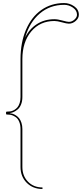

<svg xmlns="http://www.w3.org/2000/svg" viewBox="-20 -1025 540 1265"><path d="M145.5 -777.3Q173.3 -834.5 223.6 -866.5Q273.9 -898.4 338.4 -898.4Q360.4 -898.4 391.6 -889.6Q422.9 -880.9 433.6 -880.9Q453.6 -880.9 470.5 -896Q487.3 -911.1 487.3 -927.7Q487.3 -956.1 460.7 -974.6Q434.1 -993.2 402.8 -993.2Q309.6 -993.2 242.2 -936Q174.8 -878.9 145.5 -777.3ZM127.4 -634.8V-385.7Q127.4 -358.4 118.9 -337.2Q110.4 -315.9 96.7 -304.4Q83 -293 70.1 -287.1Q57.1 -281.2 44.9 -280.3V-279.3Q53.7 -278.3 63.7 -275.1Q73.7 -272 85.4 -264.4Q97.2 -256.8 106.2 -245.6Q115.2 -234.4 121.3 -215.8Q127.4 -197.3 127.4 -174.3V75.2Q127.4 134.3 164.6 172.1Q201.7 210 259.8 210V220.2Q196.8 220.2 156 179.2Q115.2 138.2 115.2 75.2V-174.3Q115.2 -202.1 106.7 -222.4Q98.1 -242.7 85.2 -252Q72.3 -261.2 61 -265.4Q49.8 -269.5 40 -269.5Q20 -269.5 20 -273.4V-286.6Q20 -290.5 40 -290.5Q47.9 -290.5 56.6 -293Q65.4 -295.4 76.2 -302Q86.9 -308.6 95.5 -318.8Q104 -329.1 109.6 -346.4Q115.2 -363.8 115.2 -385.7V-634.8Q115.2 -744.6 151.1 -828.9Q187 -913.1 252.2 -959Q317.4 -1004.9 402.8 -1004.9Q438 -1004.9 468.8 -983.6Q499.5 -962.4 499.5 -927.7Q499.5 -905.3 479 -887.2Q458.5 -869.1 433.6 -869.1Q419.4 -869.1 388.4 -877.9Q357.4 -886.7 338.4 -886.7Q243.7 -886.7 185.5 -817.4Q127.4 -748 127.4 -634.8Z"/></svg>

Font: ZnikomitNo24
Style: Thin
Weight: 300
Designer: gluk
Foundry: gluk
Version: Version 0.55